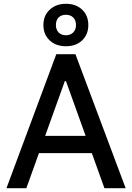

<svg xmlns="http://www.w3.org/2000/svg" viewBox="-20 -993 696 1013"><path d="M328 -749Q275 -749 242 -780Q209 -811 209 -861Q209 -911 242.5 -942Q276 -973 328 -973Q381 -973 413.5 -942Q446 -911 446 -861Q446 -811 413.5 -780Q381 -749 328 -749ZM328 -807Q352 -807 366.5 -822Q381 -837 381 -861Q381 -886 366.5 -900.5Q352 -915 328 -915Q303 -915 289 -900.5Q275 -886 275 -861Q275 -837 289 -822Q303 -807 328 -807ZM328 -565H322L119 0H14L277 -707H378L643 0H531ZM510 -185H143V-276H510Z"/></svg>

Font: Asta Sans SemiBold
Style: Regular
Weight: 600
Designer: 42dot
Version: Version 1.000